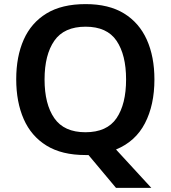

<svg xmlns="http://www.w3.org/2000/svg" viewBox="-20 -745 831 935"><path d="M732 -358Q732 -234 686 -145Q640 -56 545 -17L717 170H545L411 10Q407 10 403.5 10Q400 10 396 10Q281 10 206.5 -36Q132 -82 95.5 -165Q59 -248 59 -359Q59 -470 95.5 -552Q132 -634 206.5 -679.5Q281 -725 397 -725Q510 -725 584 -679.5Q658 -634 695 -551.5Q732 -469 732 -358ZM197 -358Q197 -238 244.5 -169.5Q292 -101 396 -101Q501 -101 547.5 -169.5Q594 -238 594 -358Q594 -478 547.5 -546.5Q501 -615 397 -615Q292 -615 244.5 -546.5Q197 -478 197 -358Z"/></svg>

Font: Noto Sans Adlam SemiBold
Style: Regular
Weight: 600
Version: Version 3.001